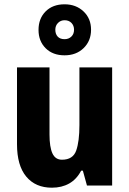

<svg xmlns="http://www.w3.org/2000/svg" viewBox="-20 -862 601 892"><path d="M501 -549V0H384L365 -69H357Q336 -29 301.5 -9.5Q267 10 221 10Q145 10 102 -41.5Q59 -93 59 -192V-549H210V-237Q210 -179 223.5 -149.5Q237 -120 268 -120Q319 -120 334 -162.5Q349 -205 349 -281V-549ZM280 -605Q225 -605 192 -638Q159 -671 159 -723Q159 -776 192 -809Q225 -842 280 -842Q333 -842 368 -809Q403 -776 403 -724Q403 -672 368.5 -638.5Q334 -605 280 -605ZM280 -680Q299 -680 311.5 -692Q324 -704 324 -724Q324 -743 312 -755.5Q300 -768 280 -768Q262 -768 249.5 -755.5Q237 -743 237 -724Q237 -704 248 -692Q259 -680 280 -680Z"/></svg>

Font: Noto Sans Tamil Condensed ExtraBold
Style: Regular
Weight: 800
Width: 3
Designer: Jelle Bosma - Monotype Design Team
Foundry: Monotype Imaging Inc.
Version: Version 2.004; ttfautohint (v1.8.4.7-5d5b)